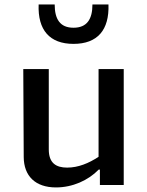

<svg xmlns="http://www.w3.org/2000/svg" viewBox="-20 -830 660 862"><path d="M84.5 -520 86.5 -125C87 -40 138.5 11.5 231.5 11.5C305.5 11.5 376 -20 423 -68.5H428.5V0.5H535.5V-520H422.5V-126C378.5 -97 331 -77.5 281.5 -77.5C231.5 -77.5 199 -98 199 -159V-520ZM153.5 -810C149 -695.5 202.5 -633 310 -633C418 -633 471 -695.5 467 -810H395C395 -744 370.5 -705.5 310 -705.5C249.5 -705.5 225.5 -744 225.5 -810Z"/></svg>

Font: Monaspace Argon Medium
Style: Regular
Weight: 500
Designer: Riley Cran & the Lettermatic Team
Foundry: Lettermatic
Version: Version 1.000 (Monaspace Argon)